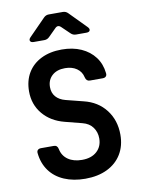

<svg xmlns="http://www.w3.org/2000/svg" viewBox="-102 -1018 804 1096"><g transform="rotate(-10 300.0 -470.0)"><path d="M302.8 10Q233.9 10 180.8 -12.8Q127.6 -35.6 96.4 -78.6Q65.1 -121.6 59 -180.6Q57.4 -192.9 64.1 -199.4Q70.9 -205.9 82.6 -205.9H157Q178 -205.9 182.3 -182.8Q190.1 -143.6 221.9 -121.4Q253.8 -99.3 302.8 -99.3Q357.2 -99.3 388.7 -127.9Q420.1 -156.6 420.1 -203.5Q420.1 -239.9 399.8 -267.7Q379.5 -295.5 340.8 -305.2L242.7 -330.4Q163.7 -350.4 117.8 -405.4Q71.9 -460.4 71.9 -536.2Q71.9 -598.3 99.3 -644.1Q126.8 -689.8 177.6 -714.9Q228.4 -740 296.4 -740Q360.3 -740 409 -718.2Q457.7 -696.4 487.5 -656.8Q517.2 -617.2 522.8 -563.3Q524.4 -551 517.9 -544.3Q511.5 -537.6 499.1 -537.6H424.7Q404.4 -537.6 398.9 -560.7Q391.9 -593.8 364.6 -612.9Q337.4 -631.9 296.4 -631.9Q249.3 -631.9 221.5 -606.6Q193.8 -581.2 193.8 -540Q193.8 -506.4 213.2 -484.1Q232.7 -461.7 268.2 -452.5L369.3 -426.9Q449.9 -407.5 496.3 -347.3Q542.6 -287.1 542.6 -203.5Q542.6 -138.9 513.4 -90.8Q484.1 -42.6 430.1 -16.3Q376.1 10 302.8 10ZM147.6 -810Q131.1 -810 127 -819.5Q122.9 -828.9 134.2 -840.3L229.3 -937.1Q241.6 -950 259.1 -950H340.5Q358 -950 370.3 -937.1L465.4 -840.3Q476.7 -828.9 473 -819.5Q469.4 -810 452.4 -810H392.5Q375 -810 362.6 -822.3L316.3 -866.8Q298.7 -883.7 281.9 -865.8L238.8 -822.9Q226.4 -810 208.9 -810Z"/></g></svg>

Font: Pitagon Sans Mono
Style: Regular
Weight: 400
Monospace: yes
Designer: Travis Tran
Foundry: Pitagon
Version: Version 1.001;gftools[0.9.26]